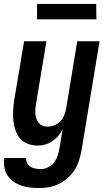

<svg xmlns="http://www.w3.org/2000/svg" viewBox="-33 -729 553 972"><path d="M166 223Q142 223 119 220.5Q96 218 74.5 210.5Q53 203 35 190Q17 177 5 159Q-7 141 -11 118Q-15 95 -11 72V71H100Q98 85 104.5 97Q111 109 122 115.5Q133 122 146.5 124.5Q160 127 174 127Q192 127 210.5 118Q229 109 241 93Q253 77 259 58.5Q265 40 268 22L284 -75Q275 -57 262 -41.5Q249 -26 232 -14.5Q215 -3 196 2.5Q177 8 158 8Q132 8 108 -1Q84 -10 68.5 -28Q53 -46 45 -70Q37 -94 34.5 -119Q32 -144 33.5 -170Q35 -196 39 -222L89 -520H202L150 -207Q148 -194 146.5 -180.5Q145 -167 146 -154Q147 -141 151 -129Q155 -117 162.5 -107.5Q170 -98 181.5 -93Q193 -88 206 -88Q224 -88 241.5 -94.5Q259 -101 272 -114.5Q285 -128 292 -145Q299 -162 302 -180L358 -520H471L379 37Q374 62 366 86.5Q358 111 343.5 133Q329 155 308.5 173Q288 191 264.5 202.5Q241 214 216 218.5Q191 223 166 223ZM455 -631H155L154 -709H454Z"/></svg>

Font: Iosevka
Style: Bold Italic
Weight: 700
Italic angle: -9°
Monospace: yes
Designer: Belleve Invis
Foundry: Belleve Invis
Version: Version 32.5.0; ttfautohint (v1.8.4)